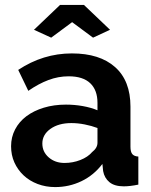

<svg xmlns="http://www.w3.org/2000/svg" viewBox="-20 -750 614 780"><path d="M204 10Q166 10 133 -2.5Q100 -15 76 -37.5Q52 -60 38.5 -90Q25 -120 25 -156Q25 -193 41.5 -224.5Q58 -256 87.5 -278Q117 -300 158 -312.5Q199 -325 248 -325Q283 -325 316.5 -319Q350 -313 376 -302V-332Q376 -384 346.5 -412Q317 -440 259 -440Q217 -440 177 -425Q137 -410 95 -381L54 -466Q155 -533 272 -533Q385 -533 447.5 -477.5Q510 -422 510 -317V-154Q510 -133 517.5 -124Q525 -115 542 -114V0Q508 7 483 7Q445 7 424.5 -10Q404 -27 399 -55L396 -84Q361 -38 311 -14Q261 10 204 10ZM242 -88Q276 -88 306.5 -100Q337 -112 354 -132Q376 -149 376 -170V-230Q352 -239 324 -244.5Q296 -250 270 -250Q218 -250 185 -226.5Q152 -203 152 -167Q152 -133 178 -110.5Q204 -88 242 -88ZM118 -629 224 -730H321L427 -629L358 -597L273 -660L188 -597Z"/></svg>

Font: IngvarSans
Style: Bold
Weight: 700
Version: Version 3.000